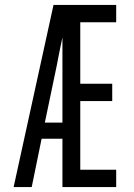

<svg xmlns="http://www.w3.org/2000/svg" viewBox="-20 -755 540 775"><path d="M35 0 196 -735H449V-665H304V-417H433V-347H304V-70H449V0H232V-195H148L108 0ZM161 -260H232V-604Q226 -575 220 -546.5Q214 -518 209 -490Z"/></svg>

Font: Moesevka
Style: Regular
Weight: 400
Monospace: yes
Designer: Belleve Invis
Foundry: Belleve Invis
Version: Version 32.5.0; ttfautohint (v1.8.4)